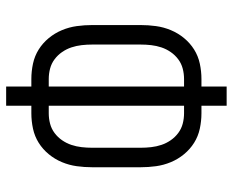

<svg xmlns="http://www.w3.org/2000/svg" viewBox="-88 -688 775 640"><g transform="rotate(90 300.0 -367.5)"><path d="M268 0V-84H243Q217 -84 191.5 -89.5Q166 -95 144.5 -108.5Q123 -122 106.5 -142Q90 -162 80 -186Q70 -210 66.5 -235.5Q63 -261 63 -287V-448Q63 -474 66.5 -499.5Q70 -525 80 -549Q90 -573 106.5 -593Q123 -613 144.5 -626.5Q166 -640 191.5 -645.5Q217 -651 243 -651H268V-735H332V-651H357Q383 -651 408.5 -645.5Q434 -640 455.5 -626.5Q477 -613 493.5 -593Q510 -573 520 -549Q530 -525 533.5 -499.5Q537 -474 537 -448V-287Q537 -261 533.5 -235.5Q530 -210 520 -186Q510 -162 493.5 -142Q477 -122 455.5 -108.5Q434 -95 408.5 -89.5Q383 -84 357 -84H332V0ZM268 -142V-593H243Q225 -593 208 -588.5Q191 -584 177 -573.5Q163 -563 153 -548.5Q143 -534 137.5 -517.5Q132 -501 130 -483.5Q128 -466 128 -448V-287Q128 -269 130 -251.5Q132 -234 137.5 -217.5Q143 -201 153 -186.5Q163 -172 177 -161.5Q191 -151 208 -146.5Q225 -142 243 -142ZM357 -142Q375 -142 392 -146.5Q409 -151 423 -161.5Q437 -172 447 -186.5Q457 -201 462.5 -217.5Q468 -234 470 -251.5Q472 -269 472 -287V-448Q472 -466 470 -483.5Q468 -501 462.5 -517.5Q457 -534 447 -548.5Q437 -563 423 -573.5Q409 -584 392 -588.5Q375 -593 357 -593H332V-142Z"/></g></svg>

Font: Iosevka Curly Light Extended
Style: Regular
Weight: 300
Width: 7
Monospace: yes
Designer: Belleve Invis
Foundry: Belleve Invis
Version: Version 11.1.0; ttfautohint (v1.8.3)